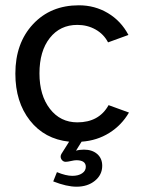

<svg xmlns="http://www.w3.org/2000/svg" viewBox="-20 -524 540 725"><path d="M366 102Q366 136 338.5 158.5Q311 181 269 181Q232 181 181 161L195 126Q229 140 253 140Q276 140 290 130.5Q304 121 304 106Q304 81 268 81Q261 81 248 84Q235 87 228 87Q220 87 214.5 81Q209 75 209 67Q209 62 212 57L241 11Q148 1 93 -69Q38 -139 38 -246Q38 -361 104.5 -432.5Q171 -504 278 -504Q338 -504 387.5 -474.5Q437 -445 465 -392L388 -364Q372 -395 341 -412.5Q310 -430 272 -430Q207 -430 168 -380.5Q129 -331 129 -247Q129 -164 168.5 -113Q208 -62 272 -62Q354 -62 390 -127L467 -99Q439 -51 392.5 -22Q346 7 288 11L267 45Q280 41 297 41Q328 41 347 57.5Q366 74 366 102Z"/></svg>

Font: Atkinson Hyperlegible Pro
Style: Regular
Weight: 400
Designer: Elliott Scott, Megan Eiswerth, Linus Boman, Theodore Petrosky, Jacob Perez
Foundry: Braille Institute
Version: Version 1.5.1